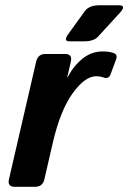

<svg xmlns="http://www.w3.org/2000/svg" viewBox="-20 -721 495 741"><path d="M247.6 -561.5Q223.1 -561.5 244.1 -590.3L307.1 -677.7Q323.7 -700.7 364.3 -700.7H438.5Q469.2 -700.7 442.9 -671.9L358.4 -579.6Q341.8 -561.5 304.7 -561.5ZM37.1 0Q7.8 0 14.6 -29.3L119.6 -483.4Q126.5 -512.7 155.3 -512.7H230.5Q260.3 -512.7 253.4 -483.4L239.7 -423.3H241.7Q262.2 -464.8 297.4 -493.7Q332.5 -522.5 375.5 -522.5Q403.8 -522.5 420.4 -515.6Q434.6 -509.8 428.2 -492.2L406.7 -434.1Q399.4 -414.1 377.9 -422.4Q366.2 -426.8 351.6 -426.8Q307.6 -426.8 260 -360.4Q212.4 -293.9 183.6 -169.4L151.4 -29.3Q144.5 0 115.2 0Z"/></svg>

Font: Istok
Style: Bold Italic
Weight: 700
Italic angle: -13°
Designer: Andrey V. Panov
Foundry: Andrey V. Panov
Version: Version 1.0.3